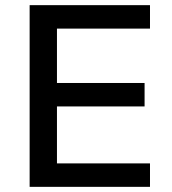

<svg xmlns="http://www.w3.org/2000/svg" viewBox="-20 -725 669 745"><path d="M95 0V-705H562V-614H201V-403H541V-312H201V-91H562V0Z"/></svg>

Font: Nunito Sans 9pt SemiBold
Style: Regular
Weight: 600
Version: Version 3.101;gftools[0.9.27]